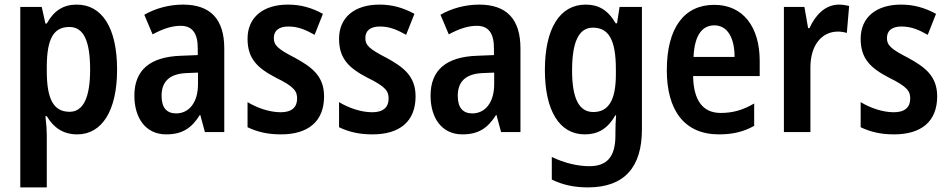

<svg xmlns="http://www.w3.org/2000/svg" viewBox="-20 -573 4116 833"><path d="M313 -553C255 -553 214 -527 183 -471H177L161 -543H68V240H183V11C183 -8 181 -36 177 -69H183C212 -19 255 10 315 10C422 10 488 -92 488 -271C488 -455 421 -553 313 -553ZM281 -456C344 -456 371 -393 371 -271C371 -151 342 -88 282 -88C211 -88 183 -145 183 -265V-287C184 -404 212 -456 281 -456Z M774 -553C714 -553 655 -537 606 -509L642 -424C687 -448 725 -461 764 -461C814 -461 838 -429 838 -364V-334L763 -331C632 -326 563 -270 563 -158C563 -62 611 10 701 10C771 10 811 -17 847 -74H849L869 0H953V-363C953 -490 893 -553 774 -553ZM790 -256 839 -258V-208C839 -128 800 -81 744 -81C705 -81 681 -104 681 -157C681 -217 713 -253 790 -256Z M1386 -155C1386 -243 1333 -282 1260 -322C1184 -361 1168 -377 1168 -408C1168 -440 1190 -458 1231 -458C1275 -458 1307 -443 1345 -422L1381 -513C1331 -540 1284 -553 1229 -553C1122 -553 1054 -498 1054 -405C1054 -319 1096 -278 1177 -236C1259 -196 1269 -176 1269 -145C1269 -108 1246 -86 1198 -86C1148 -86 1093 -106 1054 -130V-21C1096 -1 1140 10 1199 10C1316 10 1386 -45 1386 -155Z M1783 -155C1783 -243 1730 -282 1657 -322C1581 -361 1565 -377 1565 -408C1565 -440 1587 -458 1628 -458C1672 -458 1704 -443 1742 -422L1778 -513C1728 -540 1681 -553 1626 -553C1519 -553 1451 -498 1451 -405C1451 -319 1493 -278 1574 -236C1656 -196 1666 -176 1666 -145C1666 -108 1643 -86 1595 -86C1545 -86 1490 -106 1451 -130V-21C1493 -1 1537 10 1596 10C1713 10 1783 -45 1783 -155Z M2059 -553C1999 -553 1940 -537 1891 -509L1927 -424C1972 -448 2010 -461 2049 -461C2099 -461 2123 -429 2123 -364V-334L2048 -331C1917 -326 1848 -270 1848 -158C1848 -62 1896 10 1986 10C2056 10 2096 -17 2132 -74H2134L2154 0H2238V-363C2238 -490 2178 -553 2059 -553ZM2075 -256 2124 -258V-208C2124 -128 2085 -81 2029 -81C1990 -81 1966 -104 1966 -157C1966 -217 1998 -253 2075 -256Z M2521 -553C2409 -553 2344 -450 2344 -269C2344 -93 2407 10 2517 10C2572 10 2615 -12 2650 -73H2653C2651 -50 2650 -20 2650 3V15C2650 110 2611 148 2537 148C2487 148 2430 135 2374 108V206C2423 230 2473 240 2531 240C2690 240 2765 151 2765 -11V-543H2668L2657 -472H2651C2617 -531 2575 -553 2521 -553ZM2552 -453C2620 -453 2652 -402 2652 -272V-250C2652 -135 2618 -87 2554 -87C2492 -87 2462 -146 2462 -267C2462 -391 2491 -453 2552 -453Z M3079 -552C2948 -552 2873 -452 2873 -268C2873 -96 2948 10 3099 10C3158 10 3206 -1 3252 -27V-124C3202 -95 3159 -83 3107 -83C3030 -83 2989 -136 2987 -243H3276V-309C3276 -455 3205 -552 3079 -552ZM3079 -463C3138 -463 3167 -406 3167 -326H2989C2993 -421 3027 -463 3079 -463Z M3620 -553C3560 -553 3517 -507 3492 -451H3486L3470 -543H3381V0H3496V-280C3496 -376 3544 -436 3616 -436C3626 -436 3643 -434 3654 -430L3664 -547C3648 -551 3632 -553 3620 -553Z M4046 -155C4046 -243 3993 -282 3920 -322C3844 -361 3828 -377 3828 -408C3828 -440 3850 -458 3891 -458C3935 -458 3967 -443 4005 -422L4041 -513C3991 -540 3944 -553 3889 -553C3782 -553 3714 -498 3714 -405C3714 -319 3756 -278 3837 -236C3919 -196 3929 -176 3929 -145C3929 -108 3906 -86 3858 -86C3808 -86 3753 -106 3714 -130V-21C3756 -1 3800 10 3859 10C3976 10 4046 -45 4046 -155Z"/></svg>

Font: Noto Sans Tamil Condensed SemiBold
Style: Regular
Weight: 600
Width: 3
Designer: Jelle Bosma - Monotype Design Team
Foundry: Monotype Imaging Inc.
Version: Version 2.004